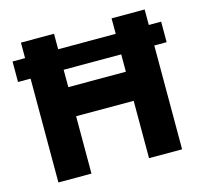

<svg xmlns="http://www.w3.org/2000/svg" viewBox="-98 -777 937 886"><g transform="rotate(-15 370.0 -334.0)"><path d="M75 0V-496H15V-594H75V-668H233V-594H508V-668H666V-594H725V-496H666V0H508V-274H233V0ZM233 -413H508V-496H233Z"/></g></svg>

Font: Atkinson Hyperlegible
Style: Bold
Weight: 700
Designer: Elliott Scott, Megan Eiswerth, Linus Boman, Theodore Petrosky
Foundry: Braille Institute
Version: Version 1.006; ttfautohint (v1.8.3)